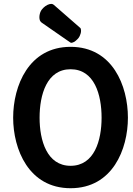

<svg xmlns="http://www.w3.org/2000/svg" viewBox="-20 -970 698 1004"><path d="M511.2 -354.5C511.2 -235.8 473.6 -103 349.1 -103C225.1 -103 187 -235.8 187 -354.5C187 -475.1 225.1 -607.9 349.1 -607.9C473.6 -607.9 511.2 -475.1 511.2 -354.5ZM48.8 -354.5C48.8 -189.9 129.9 14.2 349.1 14.2C568.8 14.2 648.9 -189.9 648.9 -354.5C648.9 -521 568.8 -725.1 349.1 -725.1C129.9 -725.1 48.8 -521 48.8 -354.5ZM346.7 -748.5C348.6 -747.1 351.1 -746.1 353.5 -746.1C355 -746.1 356.4 -746.6 358.4 -747.1C363.8 -748.5 369.6 -751.5 376 -756.8C382.3 -762.2 387.2 -767.1 391.1 -772C395 -776.9 398.4 -784.2 401.4 -793.9C403.3 -799.8 403.8 -804.7 403.8 -809.1C403.8 -812 403.3 -815.4 402.8 -817.9C402.3 -820.3 401.4 -822.8 399.4 -824.2L261.2 -944.8C257.3 -948.2 252.9 -949.7 247.6 -949.7C244.6 -949.7 241.7 -949.2 238.3 -948.2C231.4 -946.3 224.1 -942.9 217.3 -938C210.4 -933.1 204.6 -927.2 200.2 -921.9C194.8 -915.5 190.4 -907.2 188 -896.5C186.5 -890.6 186 -885.3 186 -879.9C186 -875.5 186.5 -871.1 187.5 -867.2C189 -860.8 192.4 -856 196.8 -852.5Z"/></svg>

Font: Tuffy
Style: Bold
Weight: 700
Designer: Thatcher Ulrich, Karoly Barta, Michael Everson
Version: Version 001.270